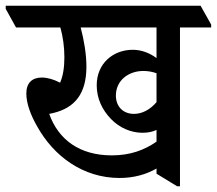

<svg xmlns="http://www.w3.org/2000/svg" viewBox="-62 -644 758 671"><path d="M356 -22C407 -22 450 -35 485 -55V-37L557 7H567V-548H676V-558L639 -624H-42V-613L-6 -548H149C158 -516 163 -480 163 -444C163 -411 159 -380 148 -355C125 -367 103 -373 84 -373C50 -373 30 -354 30 -317C30 -282 46 -240 68 -202C126 -98 228 -22 356 -22ZM436 -180C454 -180 471 -183 485 -190V-149C442 -119 392 -101 329 -101C216 -101 142 -156 110 -246C114 -247 119 -248 124 -249C199 -267 240 -316 240 -411C240 -454 232 -502 220 -548H485V-441C461 -459 432 -470 402 -470C333 -470 276 -422 276 -346C276 -300 295 -260 326 -228C356 -197 396 -180 436 -180ZM343 -310C343 -363 387 -396 439 -396C456 -396 471 -393 485 -388V-287C462 -260 434 -246 406 -246C369 -246 343 -271 343 -310Z"/></svg>

Font: Noto Serif Devanagari Condensed Medium
Style: Regular
Weight: 500
Width: 3
Designer: Universal Thirst, Indian Type Foundry and the Monotype Design Team
Foundry: Monotype Imaging Inc.
Version: Version 2.004